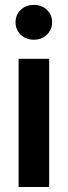

<svg xmlns="http://www.w3.org/2000/svg" viewBox="-20 -752 272 772"><path d="M54.7 0V-515.6H177.7V0ZM116.2 -592.3Q84.5 -592.3 63.5 -612.5Q42.5 -632.8 42.5 -662.6Q42.5 -692.4 63.5 -712.4Q84.5 -732.4 116.2 -732.4Q147.5 -732.4 168.5 -712.4Q189.5 -692.4 189.5 -662.6Q189.5 -632.8 168.5 -612.5Q147.5 -592.3 116.2 -592.3Z"/></svg>

Font: Inter Display SemiBold
Style: Regular
Weight: 600
Designer: Rasmus Andersson
Foundry: rsms
Version: Version 4.001;git-9221beed3